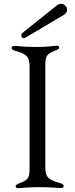

<svg xmlns="http://www.w3.org/2000/svg" viewBox="-20 -970 387 995"><path d="M73.9 5C94.1 5 111.5 0 182.9 0C250.7 0 273.8 4.3 295.5 4.3C305.8 4.3 310 0.4 310 -6.4C310 -11.7 306.8 -16.3 291.9 -21C239 -36.2 214.8 -45.5 214.8 -101.9V-620C214.8 -677.6 217.3 -688.6 264.9 -707.4C282.7 -714.5 286.6 -717.3 286.6 -724.4C286.6 -730.1 282.7 -733 274.5 -733C258.9 -733 230.8 -726.6 170.1 -726.6C100.9 -726.6 71.4 -732.2 54 -732.2C44.7 -732.2 40.1 -728.3 40.1 -721.6C40.1 -715.9 43.7 -711.3 59.3 -706.7C114.3 -690.7 133.2 -679.7 133.2 -625.7V-106.5C133.2 -51.5 131.4 -39.8 83.1 -21.3C65.3 -14.2 61.4 -11.4 61.4 -4.3C61.4 1.8 65.3 5 73.9 5ZM90.6 -786.6C90.6 -778.8 96.2 -772 104 -772C106.5 -772 109.4 -773.4 111.9 -774.9L310.7 -892.8C322.8 -899.9 327.8 -909.4 327.8 -918.7C327.8 -934.7 312.9 -950.3 295.8 -950.3C288.7 -950.3 282.3 -947.4 275.2 -942.5L97.7 -800.4C92.3 -796.2 90.2 -791.2 90.6 -786.6Z"/></svg>

Font: Margiela Serif
Style: Regular
Weight: 400
Designer: Andreas Faust, Stefan Endress
Version: Version 1.002;FEAKit 1.0